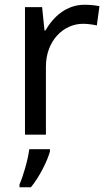

<svg xmlns="http://www.w3.org/2000/svg" viewBox="-20 -566 453 807"><path d="M335 -546C260 -546 205 -497 171 -438H167L157 -536H85V0H173V-286C173 -394 246 -466 329 -466C347 -466 370 -463 387 -459L398 -540C380 -544 355 -546 335 -546ZM190 70V61H103C98 104 77 176 62 209V221H110C146 178 181 106 190 70Z"/></svg>

Font: Noto Sans Gujarati UI
Style: Regular
Weight: 400
Designer: Jelle Bosma - Monotype Design Team, Universal Thirst
Foundry: Monotype Imaging Inc.
Version: Version 2.106